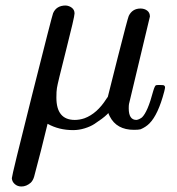

<svg xmlns="http://www.w3.org/2000/svg" viewBox="-20 -462 643 698"><path d="M491 -431Q505 -431 515 -423.5Q525 -416 525 -402L449 -84Q448 -79 448 -68Q448 -26 476 -26Q485 -27 496 -35Q517 -55 537 -131Q543 -151 547 -152Q549 -153 557 -153H561Q570 -153 573 -152.5Q576 -152 578 -150Q580 -148 580 -144Q580 -141 577 -129Q555 -45 523 -13Q510 0 491 8Q483 10 467 10Q404 10 379 -39Q374 -49 374 -51L368 -45Q362 -39 350 -30Q338 -21 323.5 -11.5Q309 -2 288 4.5Q267 11 246 11Q194 11 153 -12L129 85Q108 167 104 180.5Q100 194 92 202Q76 216 58 216Q44 216 34 207.5Q24 199 23 186Q23 176 96.5 -116Q170 -408 173 -414Q185 -442 219 -442Q232 -441 241.5 -433.5Q251 -426 251 -413Q251 -401 220 -279Q189 -157 187 -142Q185 -131 185 -107Q185 -26 252 -26Q269 -26 287 -32Q333 -49 367 -103L372 -110L408 -253Q444 -395 448 -404Q461 -431 491 -431Z"/></svg>

Font: MathJax_Math
Style: Regular
Weight: 400
Version: Version 1.1